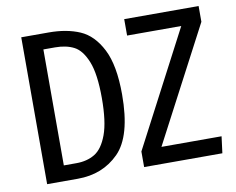

<svg xmlns="http://www.w3.org/2000/svg" viewBox="-76 -788 1088 887"><g transform="rotate(-10 468.0 -344.5)"><path d="M489 -348Q489 -153 413 -76.5Q337 0 220 0H76V-689H205Q289 -689 350.5 -662.5Q412 -636 450.5 -560.5Q489 -485 489 -348ZM167 -616V-72H226Q276 -72 312.5 -94Q349 -116 371.5 -176.5Q394 -237 394 -348Q394 -461 370.5 -519.5Q347 -578 310.5 -597Q274 -616 222 -616ZM908 -615 626 -78H908L898 0H531V-73L813 -612H559V-689H908Z"/></g></svg>

Font: Fira Sans Compressed
Style: Regular
Weight: 400
Width: 1
Designer: bBox Type GmbH & Carrois Corporate GbR & Edenspiekermann AG
Foundry: bBox Type GmbH & Carrois Corporate GbR & Edenspiekermann AG
Version: Version 4.301